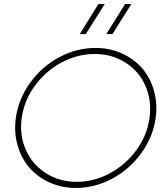

<svg xmlns="http://www.w3.org/2000/svg" viewBox="-20 -911 822 946"><path d="M58.1 -330.1Q71.3 -423.8 128.4 -503.2Q185.5 -582.5 271.5 -628.7Q357.4 -674.8 451.2 -674.8Q521 -674.8 581.1 -647.5Q641.1 -620.1 680.7 -574.2Q720.2 -528.3 738.5 -464.4Q756.8 -400.4 747.1 -330.1Q733.9 -236.3 676.5 -156.7Q619.1 -77.1 533.2 -31Q447.3 15.1 354 15.1Q283.7 15.1 223.6 -12.2Q163.6 -39.6 124 -85.7Q84.5 -131.8 66.4 -195.8Q48.3 -259.8 58.1 -330.1ZM86.9 -330.1Q75.2 -245.1 107.4 -172.6Q139.6 -100.1 206.3 -57.6Q272.9 -15.1 357.9 -15.1Q443.4 -15.1 522 -57.6Q600.6 -100.1 652.8 -172.6Q705.1 -245.1 716.8 -330.1Q728.5 -415.5 696.5 -488Q664.6 -560.5 598.1 -602.8Q531.7 -645 446.8 -645Q361.3 -645 282.7 -602.8Q204.1 -560.5 151.6 -488Q99.1 -415.5 86.9 -330.1ZM373 -743.2 464.8 -891.1H496.1L402.8 -743.2ZM503.9 -743.2 596.2 -891.1H627L534.2 -743.2Z"/></svg>

Font: Human Sans ExtraLight
Style: Italic
Weight: 200
Italic angle: -8°
Designer: Tim Radville
Foundry: Continuum
Version: Version 1.000;FEAKit 1.0